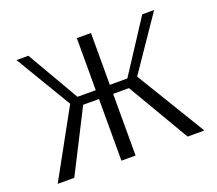

<svg xmlns="http://www.w3.org/2000/svg" viewBox="-111 -803 1084 957"><g transform="rotate(-20 431.0 -325.0)"><path d="M42 0 237 -354 60 -650H123L283 -374H380V-650H455V-375H548L727 -650H790L597 -367L820 0H731L539 -327H455V0H380V-327H296L130 0Z"/></g></svg>

Font: Arsenal SC
Style: Regular
Weight: 400
Designer: Andrij Shevchenko
Foundry: Stairsfor
Version: Version 2.001; ttfautohint (v1.8.4.7-5d5b)